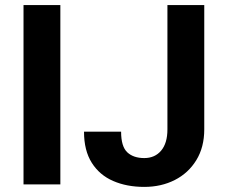

<svg xmlns="http://www.w3.org/2000/svg" viewBox="-20 -731 891 761"><path d="M219.2 -710.9V0H73.2V-710.9ZM643.6 -218.3V-710.9H789.6V-218.3Q789.6 -147.5 758.1 -96.2Q726.6 -44.9 672.9 -17.6Q619.1 9.8 551.8 9.8Q482.4 9.8 428.5 -13.7Q374.5 -37.1 343.8 -85.7Q313 -134.3 313 -209H460Q460 -150.4 484.4 -127.4Q508.8 -104.5 551.8 -104.5Q593.8 -104.5 618.7 -134Q643.6 -163.6 643.6 -218.3Z"/></svg>

Font: Vazirmatn RD
Style: Bold
Weight: 700
Designer: Saber Rastikerdar
Foundry: Saber Rastikerdar
Version: Version 32.102